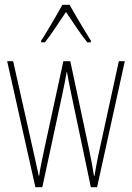

<svg xmlns="http://www.w3.org/2000/svg" viewBox="-20 -849 552 803"><path d="M278 -456Q273 -480 268.5 -503Q264 -526 260 -548H259Q255 -526 250.5 -502.5Q246 -479 241 -456L157 -66H128L10 -593H35L118 -223Q125 -194 130.5 -167Q136 -140 142 -114H144Q146 -133 153 -167Q160 -201 166 -229L245 -593H274L353 -222Q365 -166 373 -113H375Q380 -142 383 -158Q386 -174 388.5 -186.5Q391 -199 395 -217L477 -593H502L386 -66H360ZM271 -829Q284 -806 302.5 -774Q321 -742 337.5 -715.5Q354 -689 360 -679V-672H345Q324 -698 300 -733.5Q276 -769 256 -799Q237 -771 212.5 -734Q188 -697 168 -672H152V-679Q163 -695 179 -722Q195 -749 212 -778Q229 -807 241 -829Z"/></svg>

Font: Noto Sans Malayalam UI ExtraCondensed Thin
Style: Regular
Weight: 100
Width: 2
Designer: Jelle Bosma - Monotype Design Team
Foundry: Monotype Imaging Inc.
Version: Version 2.104; ttfautohint (v1.8.4.7-5d5b)